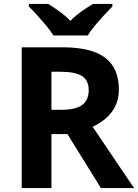

<svg xmlns="http://www.w3.org/2000/svg" viewBox="-20 -954 700 974"><path d="M298 -714Q444 -714 513.5 -661Q583 -608 583 -500Q583 -451 564.5 -414.5Q546 -378 515.5 -352.5Q485 -327 450 -311L660 0H492L322 -274H241V0H90V-714ZM287 -590H241V-397H290Q365 -397 397.5 -422Q430 -447 430 -496Q430 -547 395.5 -568.5Q361 -590 287 -590ZM251 -774Q237 -797 214.5 -824Q192 -851 168.5 -877Q145 -903 126 -921V-934H225Q251 -918 281 -896.5Q311 -875 337 -848Q363 -875 394 -896.5Q425 -918 451 -934H550V-921Q532 -903 508 -877Q484 -851 461.5 -824Q439 -797 425 -774Z"/></svg>

Font: Noto Sans Medefaidrin
Style: Bold
Weight: 700
Designer: Dalton Maag Ltd
Foundry: Dalton Maag Ltd
Version: Version 1.002; ttfautohint (v1.8.4.7-5d5b)